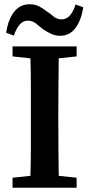

<svg xmlns="http://www.w3.org/2000/svg" viewBox="-20 -882 419 902"><path d="M39 -617V-664H340V-617L256 -608Q255 -545 254.5 -481.5Q254 -418 254 -353V-310Q254 -247 254.5 -183.5Q255 -120 256 -56L340 -47V0H39V-47L123 -56Q125 -118 125 -182Q125 -246 125 -310V-353Q125 -416 125 -480Q125 -544 123 -608ZM9 -728Q18 -790 46 -826Q74 -862 119 -862Q145 -862 163 -852.5Q181 -843 199 -829Q216 -818 232 -804.5Q248 -791 269 -791Q293 -791 309 -810Q325 -829 335 -861L371 -848Q362 -787 334.5 -750.5Q307 -714 263 -714Q238 -714 219 -723.5Q200 -733 183 -744Q166 -758 149 -771.5Q132 -785 111 -785Q88 -785 72 -766Q56 -747 45 -715Z"/></svg>

Font: Source Serif 4 Semibold
Style: Regular
Weight: 600
Designer: Frank Grießhammer
Foundry: Adobe
Version: Version 4.005;hotconv 1.1.0;makeotfexe 2.6.0